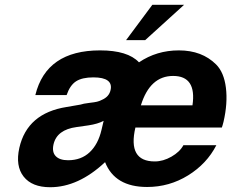

<svg xmlns="http://www.w3.org/2000/svg" viewBox="-20 -760 968 804"><path d="M371 -436Q324 -436 298.5 -419.5Q273 -403 259 -362H128Q174 -549 399 -549Q515 -549 562 -499Q636 -549 729 -549Q826 -549 885 -490Q918 -457 926 -392.5Q934 -328 916 -250Q912 -234 909 -226H547Q514 -84 628 -84Q663 -84 698 -104Q733 -124 748 -152H886Q846 -74 767.5 -25.5Q689 23 596 23Q461 23 420 -81Q308 24 190 24Q114 24 79 -20.5Q44 -65 61 -141Q94 -286 259 -312L317 -322Q328 -326 353 -329Q378 -332 386 -334Q395 -336 407 -342Q437 -355 443 -383Q449 -409 431 -422.5Q413 -436 371 -436ZM265 -89Q320 -89 355.5 -122.5Q391 -156 405 -216L414 -254Q390 -241 350 -235L301 -228Q218 -217 204 -155Q197 -123 213.5 -106Q230 -89 265 -89ZM570 -319H786Q804 -442 705 -442Q608 -442 570 -319ZM618 -740H751L588 -592H508Z"/></svg>

Font: Miedinger
Style: Bold-Italic
Weight: 700
Italic angle: -13°
Version: Version 001.000